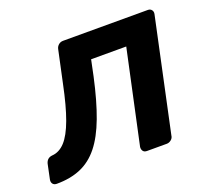

<svg xmlns="http://www.w3.org/2000/svg" viewBox="-120 -638 820 755"><g transform="rotate(-20 290.5 -260.0)"><path d="M-3 0Q-14 0 -19.5 -7Q-25 -14 -23 -25L-10 -87Q-4 -109 18 -111Q48 -113 72 -139Q96 -165 116 -219.5Q136 -274 154 -361L183 -496Q185 -506 193 -513Q201 -520 212 -520H567Q577 -520 582.5 -513Q588 -506 586 -496L485 -24Q484 -14 475.5 -7Q467 0 457 0H374Q363 0 358 -7Q353 -14 354 -24L438 -414H291L277 -347Q256 -251 231 -184.5Q206 -118 173.5 -77.5Q141 -37 97.5 -18.5Q54 0 -3 0Z"/></g></svg>

Font: Rubik Medium
Style: Italic
Weight: 500
Italic angle: -12°
Designer: Hubert and Fischer
Foundry: Hubert and Fischer
Version: Version 2.300;gftools[0.9.30]